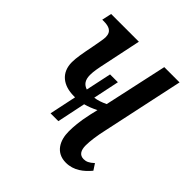

<svg xmlns="http://www.w3.org/2000/svg" viewBox="-155 -645 764 764"><g transform="rotate(45 227.5 -263.0)"><path d="M148 -86H192L217 -206C236 -211 253 -218 271 -227L263 -193C252 -143 250 -111 250 -86C250 -36 273 10 330 10C374 10 406 -16 430 -45L413 -71C396 -55 384 -50 370 -50C347 -50 337 -67 337 -95C337 -119 342 -155 350 -190L424 -536H338L280 -270C261 -261 244 -255 227 -253L250 -363H206L183 -255C162 -262 151 -277 151 -305C151 -325 155 -346 163 -383L195 -536H39L30 -495H37C67 -495 89 -488 89 -455C89 -446 85 -423 79 -392C70 -347 64 -315 64 -290C64 -231 105 -200 165 -200C167 -200 170 -200 172 -200Z"/></g></svg>

Font: Noto Serif ExtraCondensed
Style: Italic
Weight: 400
Width: 2
Italic angle: -12°
Designer: Monotype Design Team
Foundry: Monotype Imaging Inc.
Version: Version 2.014